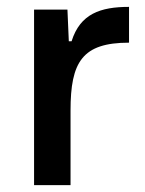

<svg xmlns="http://www.w3.org/2000/svg" viewBox="-20 -538 421 558"><path d="M79 -510V0H185V-217C185 -358 219 -414 355 -414V-518C272 -518 213 -498 188 -418H180L176 -510Z"/></svg>

Font: Saira UNSAM Medium
Style: Regular
Weight: 500
Designer: Hector Gatti with collaboration of the Omnibus-Type team
Foundry: Omnibus-Type
Version: Version 0.072;PS 000.072;hotconv 1.0.88;makeotf.lib2.5.64775